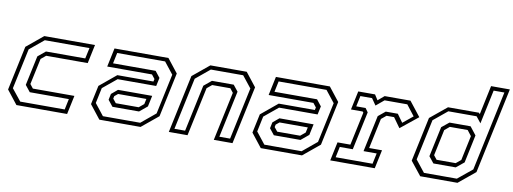

<svg xmlns="http://www.w3.org/2000/svg" viewBox="-60 -1088 3808 1425"><g transform="rotate(10 1843.5 -375.0)"><path d="M100.5 0 19.5 -103 90.5 -437 215.5 -540H597.5L567.5 -398.5H254.5L217.5 -368L175.5 -172L199.5 -141.5H512.5L482.5 0ZM124 -30H459L476 -111H181.5L143 -159.5L190.5 -382.5L247.5 -429.5H543.5L561 -510.5H224.5L118 -422.5L53 -118.5Z M725.5 0 644.5 -103 675 -245.5 799.5 -348.5H1071.5L1076 -368L1052 -398.5H714.5L744.5 -540H1151L1232 -437L1161 -103L1036 0ZM804.5 -111 767.5 -157.5 777 -203 823.5 -242H1081L1063.5 -159.5L1005 -111ZM747 -30H1028L1136 -119.5L1200.5 -422.5L1131 -510.5H770L753 -429.5H1074L1111 -382.5L1097.5 -319.5H807L702.5 -233.5L678 -117.5ZM824.5 -141.5H997L1034 -172L1042.5 -212H829.5L804 -191L800 -172Z M1249 0 1342 -437 1467 -540H1741L1822 -437L1729 0H1588L1666.5 -368L1642.5 -398.5H1505.5L1468.5 -368L1390 0ZM1286 -30H1366.5L1441.5 -382L1498.5 -429H1662.5L1699.5 -382.5L1624.5 -30H1705.5L1789 -422.5L1719.5 -510H1476L1369.5 -422Z M1942 0 1861 -103 1891.5 -245.5 2016 -348.5H2288L2292.5 -368L2268.5 -398.5H1931L1961 -540H2367.5L2448.5 -437L2377.5 -103L2252.5 0ZM2021 -111 1984 -157.5 1993.5 -203 2040 -242H2297.5L2280 -159.5L2221.5 -111ZM1963.5 -30H2244.5L2352.5 -119.5L2417 -422.5L2347.5 -510.5H1986.5L1969.5 -429.5H2290.5L2327.5 -382.5L2314 -319.5H2023.5L1919 -233.5L1894.5 -117.5ZM2041 -141.5H2213.5L2250.5 -172L2259 -212H2046L2020.5 -191L2016.5 -172Z M2465.5 0 2495.5 -141H2592.5L2646 -391.5L2640 -399H2551.5L2581.5 -540H2708L2733.5 -500L2780.5 -540H2975L3061 -430.5L2929.5 -324.5L2876.5 -398.5H2819.5L2782.5 -368L2734 -140.5H2831L2801 0ZM2501 -30H2779L2796 -110.5H2697L2755.5 -384.5L2808.5 -428H2899.5L2943 -367.5L3018.5 -429L2956.5 -509H2785.5L2725.5 -459L2691 -509H2603L2586 -428.5H2656.5L2677.5 -399L2616 -110.5H2518Z M3424.5 0H3143.5L3061.5 -103L3132.5 -437L3258 -540H3491L3499 -530.5L3545.5 -750H3687L3549.5 -103ZM3391.5 -110.5H3223.5L3185 -158.5L3233.5 -385.5L3288.5 -430H3447.5L3495 -369.5L3450.5 -158.5ZM3386 -141.5 3423 -172 3462.5 -358.5 3431 -399H3296.5L3259.5 -368L3218 -172L3242 -141.5ZM3414.5 -29.5 3523 -118.5 3651 -720.5H3570L3515.5 -464.5L3478.5 -511H3265.5L3161 -425L3096 -118.5L3166.5 -29.5Z"/></g></svg>

Font: Tourney Light
Style: Italic
Weight: 300
Italic angle: -12°
Version: Version 1.015